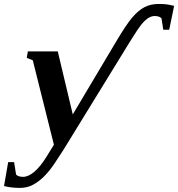

<svg xmlns="http://www.w3.org/2000/svg" viewBox="-120 -713 881 949"><path d="M-21.5 215.8Q-64.9 215.8 -100.1 206.5L-79.6 88.4H-50.3L-40.5 149.9Q-29.3 161.1 -6.3 161.1Q20.5 161.1 50.5 135.3Q80.6 109.4 109.9 61.5L146.5 2.4L42 -415L12.2 -426.8L17.6 -459H165.5L239.7 -147.5L453.6 -506.8Q503.4 -590.8 533.4 -626.2Q563.5 -661.6 594 -677.5Q624.5 -693.4 663.1 -693.4Q687.5 -693.4 701.7 -691.7Q715.8 -689.9 740.7 -684.1L716.3 -565.9H687L678.2 -622.6Q667 -633.8 645 -633.8Q627.9 -633.8 612.3 -623.5Q596.7 -613.3 579.8 -593Q563 -572.8 521.5 -505.9L192.9 28.8Q170.4 64 147.7 97.7Q125 131.3 99.4 157.5Q73.7 183.6 44.2 199.7Q14.6 215.8 -21.5 215.8Z"/></svg>

Font: Liberation Serif
Style: Bold Italic
Weight: 700
Italic angle: -16.333°
Designer: Steve Matteson
Foundry: Ascender Corporation
Version: Version 2.1.5